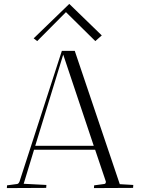

<svg xmlns="http://www.w3.org/2000/svg" viewBox="-20 -960 751 981"><path d="M15 1 16 -13 68 -20Q75 -21 80 -33L296 -700H362L592 -19L661 -15Q661 -14 660 0L460 1Q460 -8 461 -13L513 -20Q521 -21 521 -32L466 -195H154L101 -21L217 -15Q217 -14 216 0ZM303 -681 160 -215H459ZM152 -764 334 -940Q492 -786 500 -779L467 -750L317 -898L170 -750Z"/></svg>

Font: Antic Didone
Style: Regular
Weight: 400
Designer: Santiago Orozco
Foundry: Santiago Orozco
Version: Version 2.000